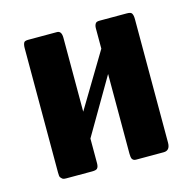

<svg xmlns="http://www.w3.org/2000/svg" viewBox="-76 -531 611 608"><g transform="rotate(-15 230.0 -227.5)"><path d="M176 -190 283 -368V-435Q283 -444 287 -450Q290 -455 300 -455H390Q403 -455 406 -450Q410 -444 410 -431V-26Q410 0 389 0H298Q290 0 286 -6Q283 -11 283 -23V-285L176 -102V-21Q176 -9 171 -4Q167 0 154 0H69Q61 0 58 -2Q54 -5 51 -9Q49 -12 49 -24V-432Q49 -445 53 -451Q56 -455 67 -455H161Q176 -455 176 -432Z"/></g></svg>

Font: Shafarik
Style: Regular
Weight: 400
Version: Version 1.001; ttfautohint (v1.8.4.7-5d5b)